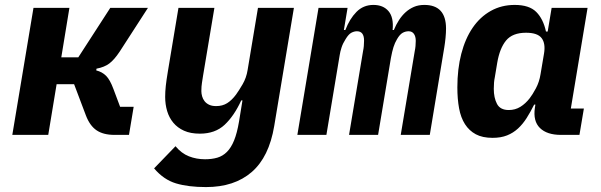

<svg xmlns="http://www.w3.org/2000/svg" viewBox="-20 -548 2440 780"><path d="M116 -516H262L229 -315H298L428 -516H581L466 -338Q444 -305 424 -290Q404 -275 372 -269L371 -262Q395 -256 411 -240Q427 -224 441 -186L468 -114H523L504 0H445Q400 0 372.5 -18.5Q345 -37 329 -79L281 -206H210L176 0H30Z M817 212Q745 212 695 197Q645 182 606 136L693 46Q717 75 747.5 87Q778 99 813 99Q841 99 863 92.5Q885 86 902 69Q919 52 931 22.5Q943 -7 951 -54L965 -140H960Q931 -77 892.5 -41Q854 -5 792 -5Q754 -5 727.5 -17Q701 -29 684 -49.5Q667 -70 659 -97Q651 -124 651 -154Q651 -176 653.5 -199Q656 -222 662 -258L705 -516H851L805 -241Q803 -227 800.5 -212Q798 -197 798 -178Q798 -168 801 -157Q804 -146 811 -137Q818 -128 829.5 -122.5Q841 -117 858 -117Q884 -117 903 -129Q922 -141 939 -164Q950 -179 965.5 -205.5Q981 -232 986 -264L1028 -516H1174L1094 -36Q1073 90 1002.5 151Q932 212 817 212Z M1188 0 1274 -516H1392L1377 -426H1383Q1400 -471 1428 -499.5Q1456 -528 1497 -528Q1537 -528 1558.5 -502.5Q1580 -477 1575 -426H1580Q1589 -448 1601 -466.5Q1613 -485 1628 -498.5Q1643 -512 1661.5 -520Q1680 -528 1704 -528Q1792 -528 1792 -432Q1792 -415 1790 -394.5Q1788 -374 1785 -356L1726 0H1608L1665 -341Q1667 -350 1668 -361Q1669 -372 1669 -382Q1669 -400 1661.5 -410.5Q1654 -421 1640 -421Q1627 -421 1615.5 -414.5Q1604 -408 1593 -389Q1584 -374 1578.5 -356.5Q1573 -339 1568 -312L1516 0H1398L1455 -341Q1457 -350 1458 -361Q1459 -372 1459 -383Q1459 -421 1430 -421Q1419 -421 1407.5 -415Q1396 -409 1384 -389Q1373 -372 1367.5 -355Q1362 -338 1360 -324L1306 0Z M1981 12Q1940 12 1913 -2.5Q1886 -17 1869 -43.5Q1852 -70 1845 -108Q1838 -146 1838 -193Q1838 -268 1854 -329.5Q1870 -391 1900 -435Q1930 -479 1973.5 -503.5Q2017 -528 2071 -528Q2130 -528 2158.5 -499.5Q2187 -471 2198 -420H2205L2221 -516H2367L2299 -107H2352L2334 0H2259Q2202 0 2173.5 -28Q2145 -56 2153 -110L2155 -123H2150Q2135 -93 2119.5 -68.5Q2104 -44 2084.5 -26Q2065 -8 2040 2Q2015 12 1981 12ZM2047 -101Q2073 -101 2094 -114Q2115 -127 2132 -149Q2143 -163 2157 -189Q2171 -215 2176 -247L2190 -330Q2197 -371 2180.5 -393Q2164 -415 2117 -415Q2062 -415 2036 -383.5Q2010 -352 2000 -293L1990 -233Q1988 -224 1987 -212.5Q1986 -201 1986 -187Q1986 -151 1999 -126Q2012 -101 2047 -101Z"/></svg>

Font: IBM Plex Mono
Style: Bold Italic
Weight: 700
Italic angle: -9°
Monospace: yes
Designer: Mike Abbink, Paul van der Laan, Pieter van Rosmalen
Foundry: Bold Monday
Version: Version 2.3